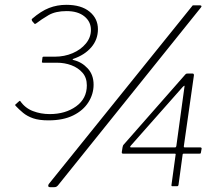

<svg xmlns="http://www.w3.org/2000/svg" viewBox="-20 -772 922 796"><path d="M113 -685Q112 -687 111.5 -689.5Q111 -692 113 -694Q150 -726 183.5 -739Q217 -752 255 -752Q317 -752 351.5 -723.5Q386 -695 386 -651Q386 -608 358.5 -576Q331 -544 284 -528Q281 -527 281 -525.5Q281 -524 285 -523Q319 -515 343.5 -488.5Q368 -462 368 -421Q368 -382 346.5 -348Q325 -314 283.5 -293.5Q242 -273 181 -273Q142 -273 117.5 -281.5Q93 -290 76 -304Q59 -318 44 -334Q42 -337 44 -339L60 -353Q62 -355 64 -353Q84 -324 116.5 -311.5Q149 -299 186 -299Q251 -299 295.5 -331Q340 -363 340 -418Q340 -450 322 -470.5Q304 -491 276 -501.5Q248 -512 216 -512H159Q152 -512 154 -517L156 -533Q156 -537 161 -537H207Q247 -537 281 -551.5Q315 -566 336 -591.5Q357 -617 357 -648Q357 -682 330 -704Q303 -726 256 -726Q210 -726 181 -709Q152 -692 130 -675Q124 -670 120 -677L113 -685ZM220 -3Q216 1 213 2.5Q210 4 204 4H188Q181 4 180 -0.5Q179 -5 183 -10L776 -746Q778 -750 781 -750Q784 -750 788 -750H808Q812 -750 814.5 -748Q817 -746 813 -741ZM749 -464Q751 -466 752.5 -466.5Q754 -467 757 -467H779Q784 -467 784 -460L742 -165Q742 -161 745 -161H809Q816 -161 816 -156L813 -140Q813 -137 811.5 -136Q810 -135 807 -135H742Q737 -135 737 -130L720 -5Q719 -2 718 -1Q717 0 713 0H694Q690 0 691 -6L708 -130Q710 -135 704 -135H490Q484 -135 485 -142L488 -161Q489 -166 490 -168.5Q491 -171 495 -175L749 -464ZM706 -161Q710 -161 711 -166L745 -414Q746 -417 744 -416.5Q742 -416 737 -411L523 -169Q516 -161 523 -161Z"/></svg>

Font: Libre Franklin Thin Thin
Style: Italic
Weight: 250
Italic angle: -8°
Version: Version 3.000